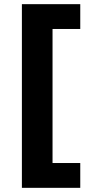

<svg xmlns="http://www.w3.org/2000/svg" viewBox="-20 -733 431 921"><path d="M365 -594H232V49H365V168H85V-713H365Z"/></svg>

Font: Elaine Sans
Style: Bold
Weight: 700
Designer: Wei Huang
Foundry: Wei Huang
Version: Version 2.001;December 24, 2019;FontCreator 12.0.0.2547 64-b